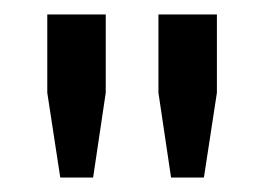

<svg xmlns="http://www.w3.org/2000/svg" viewBox="-20 -820 366 266"><path d="M63.5 -574 45.5 -691.5V-800H126.5V-691.5L109 -574ZM217 -574 199.5 -691.5V-800H280.5V-691.5L262.5 -574Z"/></svg>

Font: Big Shoulders Stencil Text Thin Medium
Style: Regular
Weight: 500
Version: Version 2.001